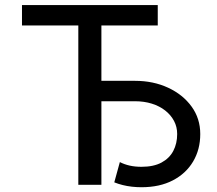

<svg xmlns="http://www.w3.org/2000/svg" viewBox="-20 -743 874 772"><path d="M348.6 -335.9H522.9V-418H348.6ZM692.4 -204.1Q692.4 -166 676.8 -136.2Q661.1 -106.4 629.4 -89.4Q597.7 -72.3 548.8 -72.3Q523.4 -72.3 501.7 -77.1Q480 -82 461.9 -91.3L439.5 -9.8Q455.6 -3.4 473.1 1Q490.7 5.4 509.8 7.6Q528.8 9.8 548.8 9.8Q622.1 9.8 675 -17.8Q728 -45.4 756.6 -93.8Q785.2 -142.1 785.2 -204.1Q785.2 -266.6 750.2 -314.7Q715.3 -362.8 655.8 -390.4Q596.2 -418 522.9 -418V-335.9Q559.6 -335.9 590.6 -326.2Q621.6 -316.4 644.3 -298.6Q667 -280.8 679.7 -256.8Q692.4 -232.9 692.4 -204.1ZM387.7 0V-640.6H614.3V-722.7H68.4V-640.6H294.9V0Z"/></svg>

Font: Giphurs
Style: Regular
Weight: 400
Version: Version 2.010